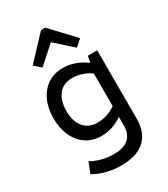

<svg xmlns="http://www.w3.org/2000/svg" viewBox="-233 -862 1045 1191"><g transform="rotate(-30 290.0 -266.5)"><path d="M274 222Q222 222 173.5 210Q125 198 80 173L110 97Q183 138 269 138Q411 138 411 13V-47Q339 2 261 2Q198 2 152 -28.5Q106 -59 80.5 -114Q55 -169 55 -241Q55 -314 80.5 -368.5Q106 -423 152 -453.5Q198 -484 261 -484Q346 -484 425 -426L434 -472H501V21Q501 117 443.5 169.5Q386 222 274 222ZM280 -82Q348 -82 411 -124V-358Q348 -401 280 -401Q216 -401 181.5 -357.5Q147 -314 147 -241Q147 -168 181.5 -125Q216 -82 280 -82ZM154 -549 107 -590 262 -755H292L447 -590L400 -549L277 -659Z"/></g></svg>

Font: Sometype Mono Medium
Style: Regular
Weight: 500
Monospace: yes
Designer: Ryoichi Tsunekawa
Foundry: Dharma Type
Version: Version 1.000; ttfautohint (v1.8.3)